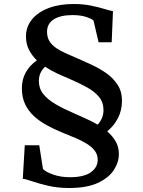

<svg xmlns="http://www.w3.org/2000/svg" viewBox="-20 -842 714 961"><path d="M176.5 -115 195 3.5Q208.5 18.5 246.2 31.8Q284 45 329.5 45Q400.5 45 434.8 20.2Q469 -4.5 469 -42Q469 -68 454.5 -87.2Q440 -106.5 415.2 -122Q390.5 -137.5 358.5 -151Q326.5 -164.5 290.5 -179Q250 -195.5 213.8 -215.5Q177.5 -235.5 149.5 -261.2Q121.5 -287 105.5 -321Q89.5 -355 89.5 -400.5Q89.5 -444.5 109.2 -479.8Q129 -515 164.5 -540Q140 -563.5 125 -592.8Q110 -622 110 -659.5Q110 -708 140 -744.8Q170 -781.5 223.8 -801.8Q277.5 -822 348.5 -822Q395.5 -822 434.8 -814Q474 -806 502.5 -797.2Q531 -788.5 545.5 -786L539 -630.5H473.5L448 -739Q442 -746.5 413.5 -756.5Q385 -766.5 343.5 -766.5Q282.5 -766.5 249 -745Q215.5 -723.5 215.5 -683Q215.5 -655 227.8 -635.5Q240 -616 261.8 -601.2Q283.5 -586.5 312 -574Q340.5 -561.5 373 -547.5Q403.5 -534 440.8 -516.8Q478 -499.5 512 -475.8Q546 -452 568.2 -418.2Q590.5 -384.5 590.5 -338Q590.5 -289.5 570.2 -250.5Q550 -211.5 516.5 -184.5Q542.5 -162.5 558.8 -134.5Q575 -106.5 575 -71.5Q575 -29.5 549.5 9.5Q524 48.5 469.2 73.8Q414.5 99 326 99Q268.5 99 221.8 88Q175 77 142.2 65.8Q109.5 54.5 94 53L104 -115ZM349 -275.5Q363.5 -269 378.2 -262.5Q393 -256 408.2 -249Q423.5 -242 438.8 -234.5Q454 -227 469 -218Q483 -233.5 490.5 -251.8Q498 -270 498 -291.5Q498 -329.5 476 -356.5Q454 -383.5 414.8 -405.2Q375.5 -427 324 -449Q310 -455 295.2 -461.2Q280.5 -467.5 265.2 -474.8Q250 -482 235.2 -490.2Q220.5 -498.5 205.5 -508Q190.5 -493.5 182.5 -476.2Q174.5 -459 174.5 -436.5Q174.5 -399 196.8 -371.2Q219 -343.5 258.2 -320.5Q297.5 -297.5 349 -275.5Z"/></svg>

Font: Merriweather 36pt SemiBold
Style: Regular
Weight: 600
Version: Version 2.100